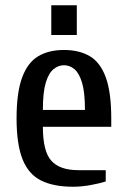

<svg xmlns="http://www.w3.org/2000/svg" viewBox="-20 -700 487 730"><path d="M258 10Q183 10 135.5 -14Q88 -38 65.5 -95Q43 -152 43 -250Q43 -348 64 -405Q85 -462 125 -486Q165 -510 223 -510Q282 -510 322 -486Q362 -462 382.5 -405Q403 -348 403 -250V-218H143Q143 -125 175 -89Q207 -53 278 -53H382V-10Q360 -3 325.5 3.5Q291 10 258 10ZM143 -282H303Q303 -349 292 -385.5Q281 -422 263 -437Q245 -452 223 -452Q202 -452 183.5 -437Q165 -422 154 -385.5Q143 -349 143 -282ZM175 -567V-680H272V-567Z"/></svg>

Font: Cuprum Medium
Style: Regular
Weight: 500
Designer: Jovanny Lemonad
Foundry: Jovanny Lemonad
Version: Version 3.000